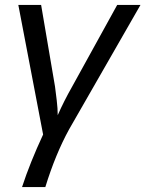

<svg xmlns="http://www.w3.org/2000/svg" viewBox="-20 -548 587 775"><path d="M54 -528H146L202 -199L209 -143Q213 -110 213 -83Q238 -140 271 -198L453 -528H547L259 -26Q204 74 163 207H69Q101 109 154 -5Z"/></svg>

Font: Libra Sans
Style: Italic
Weight: 400
Italic angle: -12°
Foundry: Context Ltd
Version: Version 1.002